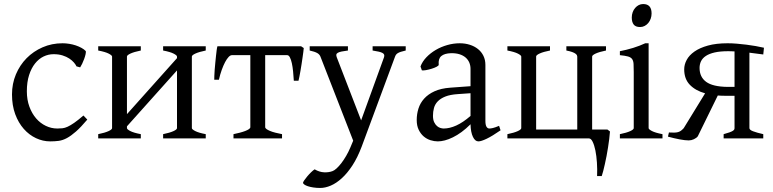

<svg xmlns="http://www.w3.org/2000/svg" viewBox="-20 -682 3808 946"><path d="M410.2 -92.8Q378.4 -55.2 354.2 -33.9Q330.1 -12.7 309.6 -1.7Q289.1 9.3 269.5 12Q250 14.6 227.1 14.6Q191.4 14.6 157.5 -1.2Q123.5 -17.1 97.2 -46.9Q70.8 -76.7 54.9 -119.6Q39.1 -162.6 39.1 -216.8Q39.1 -269.5 58.3 -315.4Q77.6 -361.3 111.1 -395.3Q144.5 -429.2 189.9 -449Q235.4 -468.8 288.1 -468.8Q304.2 -468.8 321 -466.1Q337.9 -463.4 353.3 -458.3Q368.7 -453.1 381.6 -446Q394.5 -439 402.8 -430.2Q403.8 -424.3 401.4 -413.6Q398.9 -402.8 394.5 -390.9Q390.1 -378.9 384.8 -367.9Q379.4 -356.9 375 -350.1L356.9 -355Q353 -363.8 344.2 -374Q335.4 -384.3 321.5 -393.6Q307.6 -402.8 288.3 -408.9Q269 -415 244.1 -415Q218.3 -415 194.6 -403.6Q170.9 -392.1 152.6 -369.1Q134.3 -346.2 123.3 -312Q112.3 -277.8 112.3 -231.9Q112.3 -190.4 124.8 -156.5Q137.2 -122.6 158 -98.6Q178.7 -74.7 205.8 -61.8Q232.9 -48.8 262.2 -48.8Q275.9 -48.8 287.6 -50Q299.3 -51.3 313.2 -57.6Q327.1 -64 345.5 -76.7Q363.8 -89.4 391.1 -112.8Z M783.7 0V-21Q816.9 -27.8 834.5 -35.9Q852.1 -43.9 852.1 -50.8V-335L605.5 -59.6V-50.8Q605.5 -44.9 621.8 -36.4Q638.2 -27.8 673.8 -21V0H463.9V-21Q497.1 -27.8 514.6 -35.9Q532.2 -43.9 532.2 -50.8V-403.3Q532.2 -409.2 515.9 -417.7Q499.5 -426.3 463.9 -433.1V-454.1H673.8V-433.1Q640.6 -426.3 623 -418.2Q605.5 -410.2 605.5 -403.3V-119.6L852.1 -395.5V-403.3Q852.1 -409.2 835.7 -417.7Q819.3 -426.3 783.7 -433.1V-454.1H993.7V-433.1Q960.4 -426.3 942.9 -418.2Q925.3 -410.2 925.3 -403.3V-50.8Q925.3 -44.9 941.7 -36.4Q958 -27.8 993.7 -21V0Z M1130.4 0V-21Q1147 -24.4 1161.9 -28.3Q1176.8 -32.2 1188.2 -36.6Q1199.7 -41 1206.5 -45.7Q1213.4 -50.3 1213.4 -55.7V-410.2H1122.6Q1114.7 -410.2 1106.2 -401.1Q1097.7 -392.1 1089.1 -376Q1080.6 -359.9 1072.5 -337.6Q1064.5 -315.4 1058.6 -289.1H1035.6Q1035.6 -295.9 1036.1 -309.3Q1036.6 -322.8 1037.8 -338.9Q1039.1 -355 1040.8 -372.6Q1042.5 -390.1 1044.2 -406.2Q1045.9 -422.4 1047.6 -435.1Q1049.3 -447.8 1051.3 -454.1H1463.4L1476.6 -445.3Q1476.1 -439 1474.6 -426.5Q1473.1 -414.1 1470.7 -398.4Q1468.3 -382.8 1465.8 -365.7Q1463.4 -348.6 1460.4 -332.8Q1457.5 -316.9 1455.1 -304Q1452.6 -291 1450.7 -284.2H1427.7Q1426.3 -307.1 1424.1 -329.8Q1421.9 -352.5 1418 -370.4Q1414.1 -388.2 1408.4 -399.2Q1402.8 -410.2 1395 -410.2H1286.6V-55.7Q1286.6 -50.8 1293 -46.1Q1299.3 -41.5 1310.3 -36.9Q1321.3 -32.2 1336.7 -28.3Q1352.1 -24.4 1369.6 -21V0Z M1979 -433.1Q1964.4 -429.7 1955.1 -426.8Q1945.8 -423.8 1939.9 -420.2Q1934.1 -416.5 1930.9 -411.9Q1927.7 -407.2 1925.3 -399.9L1762.2 40Q1741.7 94.2 1716.6 132.8Q1691.4 171.4 1664.3 196Q1637.2 220.7 1609.9 232.4Q1582.5 244.1 1558.1 244.1Q1539.6 244.1 1523.9 241.7Q1508.3 239.3 1497.1 235.6Q1485.8 231.9 1479.5 227.3Q1473.1 222.7 1473.1 218.3Q1473.1 215.3 1479 206.5Q1484.9 197.8 1493.7 187.3Q1502.4 176.8 1512.5 167Q1522.5 157.2 1530.3 152.3Q1553.7 166 1576.9 167Q1600.1 168 1618.2 161.1Q1627 158.2 1638.7 147.5Q1650.4 136.7 1662.4 121.1Q1674.3 105.5 1685.8 85.7Q1697.3 65.9 1706.1 44.9L1720.2 11.2L1560.1 -399.9Q1555.7 -413.6 1543 -420.7Q1530.3 -427.7 1505.9 -433.1V-454.1H1694.3V-433.1Q1675.3 -430.7 1663.3 -428.2Q1651.4 -425.8 1644.8 -422.1Q1638.2 -418.5 1637.2 -413.1Q1636.2 -407.7 1639.2 -399.9L1759.3 -88.9L1872.1 -399.9Q1874.5 -407.2 1872.8 -412.4Q1871.1 -417.5 1864.5 -421.1Q1857.9 -424.8 1845.9 -427.5Q1834 -430.2 1815.9 -433.1V-454.1H1979Z M2166 -48.8Q2195.3 -48.8 2228.3 -63.7Q2261.2 -78.6 2298.3 -110.8V-222.7L2235.4 -218.3Q2197.8 -215.8 2174.1 -206.3Q2150.4 -196.8 2136.7 -182.4Q2123 -168 2118.2 -149.9Q2113.3 -131.8 2113.3 -111.8Q2113.3 -92.3 2119.1 -80.1Q2125 -67.9 2133.3 -60.8Q2141.6 -53.7 2150.6 -51.3Q2159.7 -48.8 2166 -48.8ZM2446.3 -40Q2404.8 -11.2 2377.7 1.7Q2350.6 14.6 2336.9 14.6Q2320.8 14.6 2310.1 -7.8Q2299.3 -30.3 2298.3 -69.8Q2276.4 -47.9 2254.4 -31.7Q2232.4 -15.6 2211.4 -5.4Q2190.4 4.9 2171.6 9.8Q2152.8 14.6 2137.2 14.6Q2119.6 14.6 2101.1 8.8Q2082.5 2.9 2067.6 -9.8Q2052.7 -22.5 2043 -42.5Q2033.2 -62.5 2033.2 -90.8Q2033.2 -119.6 2041.7 -147Q2050.3 -174.3 2069.8 -196Q2089.4 -217.8 2120.8 -232.2Q2152.3 -246.6 2198.2 -250L2298.3 -257.3V-342.8Q2298.3 -359.4 2292.2 -373.8Q2286.1 -388.2 2273.9 -398.7Q2261.7 -409.2 2243.7 -414.8Q2225.6 -420.4 2201.7 -419.9Q2169.9 -418.9 2154.3 -405.8Q2138.7 -392.6 2141.6 -363.3Q2142.1 -358.9 2131.6 -353.3Q2121.1 -347.7 2106.7 -343.3Q2092.3 -338.9 2078.4 -336.4Q2064.5 -334 2058.6 -335.4L2051.8 -354.5Q2061 -378.9 2080.8 -399.7Q2100.6 -420.4 2126.7 -435.8Q2152.8 -451.2 2183.6 -460Q2214.4 -468.8 2245.1 -468.8Q2272 -468.8 2294.9 -461.4Q2317.9 -454.1 2335 -440.4Q2352.1 -426.8 2361.8 -407Q2371.6 -387.2 2371.6 -362.3V-86.9Q2371.6 -66.4 2377 -57.6Q2382.3 -48.8 2391.1 -48.8Q2397.9 -48.8 2408.7 -51.3Q2419.4 -53.7 2439 -62Z M2689.9 -454.1V-433.1Q2657.7 -426.8 2640.1 -418.9Q2622.6 -411.1 2621.6 -404.3V-43.9H2824.2V-403.3Q2824.2 -406.2 2822.5 -409.9Q2820.8 -413.6 2815.2 -417.7Q2809.6 -421.9 2798.8 -425.8Q2788.1 -429.7 2770.5 -433.1V-454.1H2965.8V-433.1Q2932.6 -426.3 2915 -418.2Q2897.5 -410.2 2897.5 -403.3V-43.9H2972.7L2985.4 -34.2Q2984.4 -17.1 2981.7 3.2Q2979 23.4 2975.8 44.7Q2972.7 65.9 2968.5 86.9Q2964.4 107.9 2960.2 126.7Q2956.1 145.5 2952.1 160.6Q2948.2 175.8 2944.8 185.5H2921.9Q2923.3 152.3 2921.1 119.1Q2918.9 85.9 2913.6 59.6Q2908.2 33.2 2900.1 16.6Q2892.1 0 2881.8 0H2480V-21Q2513.2 -27.8 2530.8 -35.9Q2548.3 -43.9 2548.3 -50.8V-403.3Q2548.3 -409.2 2532 -417.7Q2515.6 -426.3 2480 -433.1V-454.1Z M3034.2 0V-21Q3067.4 -27.8 3085 -35.9Q3102.5 -43.9 3102.5 -50.8V-327.1Q3102.5 -352.1 3101.6 -367.4Q3100.6 -382.8 3094.2 -391.4Q3087.9 -399.9 3074 -403.8Q3060.1 -407.7 3034.2 -410.2V-429.7Q3049.3 -432.6 3066.2 -436.8Q3083 -440.9 3099.6 -446Q3116.2 -451.2 3131.3 -457Q3146.5 -462.9 3159.2 -468.8H3175.8V-50.8Q3175.8 -44.9 3192.1 -36.4Q3208.5 -27.8 3244.1 -21V0ZM3190.4 -615.7Q3190.4 -602.1 3186 -589.8Q3181.6 -577.6 3174.1 -568.6Q3166.5 -559.6 3156.2 -554.2Q3146 -548.8 3133.8 -548.8Q3111.8 -548.8 3102.3 -561Q3092.8 -573.2 3092.8 -595.7Q3092.8 -609.4 3097.2 -621.6Q3101.6 -633.8 3109.4 -642.8Q3117.2 -651.9 3127.2 -657Q3137.2 -662.1 3148.9 -662.1Q3190.4 -662.1 3190.4 -615.7Z M3426.8 -347.2Q3426.8 -302.7 3459.2 -278.8Q3491.7 -254.9 3563.5 -253.9H3599.1V-428.7Q3590.8 -429.2 3582.8 -429.4Q3574.7 -429.7 3567.9 -429.7Q3528.3 -429.7 3501.5 -423.6Q3474.6 -417.5 3458 -406.5Q3441.4 -395.5 3434.1 -380.4Q3426.8 -365.2 3426.8 -347.2ZM3275.9 -29.3Q3291 -28.3 3301.8 -28.6Q3312.5 -28.8 3320.6 -31Q3328.6 -33.2 3335 -37.8Q3341.3 -42.5 3348.6 -50.3L3454.1 -222.2Q3406.7 -235.4 3378.9 -264.2Q3351.1 -293 3351.1 -340.3Q3351.1 -363.8 3363.3 -386.7Q3375.5 -409.7 3401.6 -428Q3427.7 -446.3 3468 -457.5Q3508.3 -468.8 3564.9 -468.8Q3586.9 -468.8 3610.6 -466.8Q3634.3 -464.8 3657.7 -461.9Q3681.2 -459 3703.1 -455.1Q3725.1 -451.2 3744.1 -446.8L3740.7 -413.6L3672.4 -422.4V-50.8Q3672.4 -42 3690.4 -35.2Q3708.5 -28.3 3740.7 -21V0H3545.4V-21Q3563.5 -25.9 3574.2 -29.8Q3585 -33.7 3590.3 -37.1Q3595.7 -40.5 3597.4 -43.7Q3599.1 -46.9 3599.1 -50.8V-210H3556.6Q3535.6 -210 3516.6 -211.4L3418 -10.3Q3411.6 -2 3398.9 3.9Q3386.2 9.8 3373.5 9.8Q3355.5 9.8 3328.4 4.6Q3301.3 -0.5 3271 -8.8Z"/></svg>

Font: Noto Serif Devanagari
Style: Regular
Weight: 400
Designer: Monotype Design Team
Foundry: Monotype Imaging Inc.
Version: Version 1.01